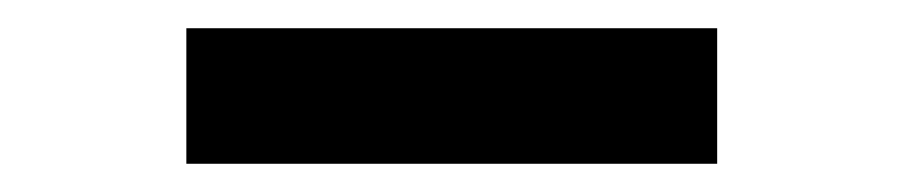

<svg xmlns="http://www.w3.org/2000/svg" viewBox="-20 -720 640 136"><path d="M112 -604V-700H488V-604Z"/></svg>

Font: Wittgenstein Black
Style: Regular
Weight: 900
Designer: Jörg Drees
Foundry: Jörg Drees
Version: Version 1.303; ttfautohint (v1.8.4.7-5d5b)